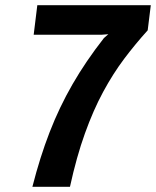

<svg xmlns="http://www.w3.org/2000/svg" viewBox="-20 -721 602 741"><path d="M105 0Q134 -114 171.5 -210.8Q209 -307.5 260 -396Q311 -484.5 381 -574L398 -589L373 -587H110L124 -701H562L550 -604Q502.5 -551.5 459.2 -494Q416 -436.5 378 -366.2Q340 -296 307.8 -206.2Q275.5 -116.5 250 0Z"/></svg>

Font: Expletus Sans
Style: Bold Italic
Weight: 700
Italic angle: -7°
Version: Version 7.500